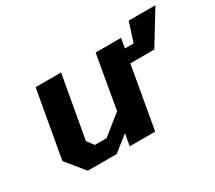

<svg xmlns="http://www.w3.org/2000/svg" viewBox="-111 -800 1144 1020"><g transform="rotate(-30 461.0 -290.0)"><path d="M171 1 80 -111 153 -522H309L241 -140L272 -99H344L464 -195L521 -522H677L667 -463H720L758 -581H922L799 -380H652L585 0H429L442 -73L348 1Z"/></g></svg>

Font: Tomorrow SemiBold
Style: Italic
Weight: 600
Italic angle: -10°
Designer: Tony de Marco, Monica Rizzolli
Foundry: Just in Type
Version: Version 2.002